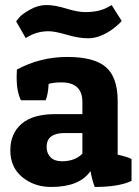

<svg xmlns="http://www.w3.org/2000/svg" viewBox="-20 -734 552 762"><path d="M46 -426Q46 -441 47 -458Q140 -508 247 -508Q354 -508 400.5 -467.5Q447 -427 447 -333V-120Q482 -113 502 -103V-16Q451 8 356 8Q346 -18 339 -55Q296 8 183 8Q116 8 68.5 -31Q21 -70 21 -137Q21 -204 65.5 -242.5Q110 -281 198 -281H307V-329Q307 -407 224 -407Q193 -407 173 -401Q171 -359 161 -336H63Q46 -371 46 -426ZM226 -94Q277 -94 307 -124V-206H237Q165 -206 165 -151Q165 -126 180.5 -110Q196 -94 226 -94ZM318 -686Q375 -686 411 -707L423 -714L463 -651Q459 -645 441.5 -630Q424 -615 408 -606Q367 -582 330 -582Q293 -582 245.5 -596Q198 -610 173 -610Q130 -610 94 -590L82 -583L44 -649Q49 -656 58.5 -667Q68 -678 99.5 -696Q131 -714 164.5 -714Q198 -714 243 -700Q288 -686 318 -686Z"/></svg>

Font: Patua One
Style: Regular
Weight: 400
Designer: luciano Vergara
Foundry: Luciano Vergara
Version: Version 1.002